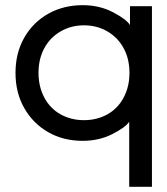

<svg xmlns="http://www.w3.org/2000/svg" viewBox="-20 -530 648 743"><path d="M568 -506V193H480V-59Q466 -37 414.5 -11Q363 15 300 15Q225 15 166.5 -18.5Q108 -52 74 -111.5Q40 -171 40 -248Q40 -325 74 -384.5Q108 -444 167 -477Q226 -510 300 -510Q365 -510 417.5 -482.5Q470 -455 483 -433V-506ZM481 -248Q481 -302 458.5 -343.5Q436 -385 395.5 -408.5Q355 -432 305 -432Q255 -432 214.5 -408.5Q174 -385 151.5 -343.5Q129 -302 129 -248Q129 -195 151.5 -152.5Q174 -110 214.5 -87.5Q255 -65 305 -65Q355 -65 395.5 -87.5Q436 -110 458.5 -152.5Q481 -195 481 -248Z"/></svg>

Font: AtCorfu Sans
Style: AtCorfu Sans Regular
Weight: 400
Designer: Kostas Teopoulos
Foundry: Kostas Teopoulos
Version: Version 1.00 July 8, 2025, initial release